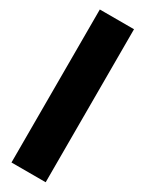

<svg xmlns="http://www.w3.org/2000/svg" viewBox="-185 -709 559 739"><g transform="rotate(30 95.0 -340.0)"><path d="M19 -680H171V0H19Z"/></g></svg>

Font: Bricolage Grotesque 96pt Condensed ExBd
Style: Regular
Weight: 800
Width: 3
Designer: Mathieu Triay
Foundry: Atelier Triay
Version: Version 1.001;Glyphs 3.2 (3207)